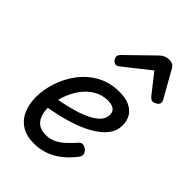

<svg xmlns="http://www.w3.org/2000/svg" viewBox="-249 -942 1063 1063"><g transform="rotate(45 282.5 -410.5)"><path d="M227 19Q166 19 127 -6Q88 -31 69.5 -74.5Q51 -118 51 -171Q51 -230 71.5 -291.5Q92 -353 131 -404.5Q170 -456 227.5 -487.5Q285 -519 359 -519Q407 -519 438.5 -504Q470 -489 486 -462.5Q502 -436 502 -399Q502 -357 477 -324Q452 -291 410 -265Q368 -239 314.5 -220Q261 -201 205 -188.5Q149 -176 96 -168L103 -238Q137 -244 178 -252.5Q219 -261 260 -273Q301 -285 335.5 -302Q370 -319 390.5 -341Q411 -363 411 -392Q411 -417 393.5 -428.5Q376 -440 348 -440Q301 -440 262 -416Q223 -392 196.5 -353Q170 -314 155 -268Q140 -222 140 -178Q140 -143 150.5 -116Q161 -89 182.5 -75Q204 -61 238 -61Q272 -61 299 -74.5Q326 -88 350 -110.5Q374 -133 397 -159Q409 -173 424.5 -169.5Q440 -166 451 -155Q461 -144 462.5 -132Q464 -120 453 -105Q416 -58 378 -31Q340 -4 302 7.5Q264 19 227 19ZM240 -610Q227 -610 217 -621Q207 -632 207 -644Q207 -652 211 -658Q215 -664 219 -668L373 -818Q386 -830 399.5 -835Q413 -840 430 -840Q443 -840 454.5 -833.5Q466 -827 472 -815L559 -661Q563 -654 564 -649Q565 -644 565 -640Q565 -628 550.5 -619Q536 -610 526 -610Q517 -610 511.5 -615Q506 -620 500 -626L411 -739L267 -625Q261 -621 254 -615.5Q247 -610 240 -610Z"/></g></svg>

Font: Playwrite AU SA
Style: Regular
Weight: 400
Designer: Veronika Burian, José Scaglione
Foundry: TypeTogether
Version: Version 1.002